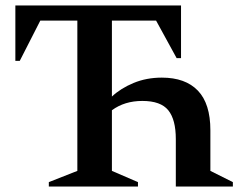

<svg xmlns="http://www.w3.org/2000/svg" viewBox="-20 -680 889 700"><path d="M158 0V-16L262 -57V-605H127L52 -458H36V-660H640V-468H624L549 -605H388V-328Q420 -358 467 -377.5Q514 -397 570 -397Q656 -397 701.5 -349.5Q747 -302 747 -205V-57L829 -16V0H621V-173Q621 -244 593.5 -278Q566 -312 499 -312Q434 -312 388 -278V-57L483 -16V0Z"/></svg>

Font: Spectral SC SemiBold
Style: Regular
Weight: 600
Designer: Jean-Baptiste Levee
Foundry: Production Type
Version: Version 2.001